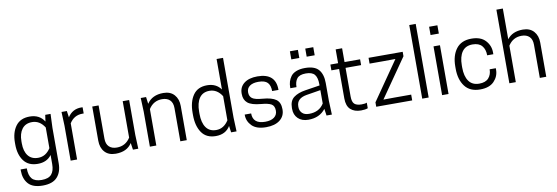

<svg xmlns="http://www.w3.org/2000/svg" viewBox="-67 -1322 5966 2055"><g transform="rotate(-10 2916.5 -294.5)"><path d="M402 1V-97Q351 -27 252 -27Q150 -27 99.5 -95.5Q49 -164 49 -273V-295Q49 -403 99.5 -472Q150 -541 252 -541Q359 -541 410 -459L420 -530H478L472 -380V5Q472 100 422 155.5Q372 211 264 211Q156 211 107.5 156.5Q59 102 59 13V0H126Q126 77 158 113.5Q190 150 263 150Q337 150 369.5 113Q402 76 402 1ZM402 -396Q350 -478 267 -478Q195 -478 157.5 -428.5Q120 -379 120 -295V-273Q120 -187 157.5 -138.5Q195 -90 267 -90Q350 -90 402 -171Z M813 -541Q816 -541 819.5 -540.5Q823 -540 825 -540H828V-473H814Q723 -473 673 -393V0H603V-380L597 -530H655L665 -460Q717 -541 813 -541Z M931 -530H1000V-169Q1000 -111 1030.5 -81.5Q1061 -52 1115 -52Q1210 -52 1262 -134V-530H1332V-150L1338 0H1280L1269 -74Q1215 11 1092 11Q1015 11 973 -35.5Q931 -82 931 -159Z M1865 0H1795V-361Q1795 -419 1764.5 -448.5Q1734 -478 1680 -478Q1586 -478 1534 -396V0H1464V-380L1458 -530H1516L1526 -455Q1583 -541 1704 -541Q1781 -541 1823 -494Q1865 -447 1865 -371Z M2180 -541Q2278 -541 2330 -469V-800H2400V-150L2406 0H2347L2337 -71Q2288 11 2180 11Q2077 11 2027 -62Q1977 -135 1977 -253V-277Q1977 -395 2027 -468Q2077 -541 2180 -541ZM2195 -52Q2278 -52 2330 -134V-396Q2278 -478 2195 -478Q2122 -478 2085 -425Q2048 -372 2048 -277V-253Q2048 -158 2085 -105Q2122 -52 2195 -52Z M2727 -48Q2790 -48 2824.5 -74Q2859 -100 2859 -145Q2859 -197 2827 -216.5Q2795 -236 2714 -243Q2612 -252 2571 -286.5Q2530 -321 2530 -384V-390Q2530 -460 2582.5 -500.5Q2635 -541 2727 -541Q2925 -541 2925 -363V-359H2856Q2856 -420 2827 -451Q2798 -482 2727 -482Q2667 -482 2633.5 -458Q2600 -434 2600 -390Q2600 -346 2629.5 -324Q2659 -302 2741 -296Q2842 -288 2886.5 -255Q2931 -222 2931 -150V-145Q2931 -74 2877 -31.5Q2823 11 2727 11Q2623 11 2573 -39Q2523 -89 2523 -158V-162H2593Q2593 -48 2727 -48Z M3384 0 3373 -74Q3308 11 3186 11Q3115 11 3074 -29Q3033 -69 3033 -134V-144Q3033 -222 3080.5 -257.5Q3128 -293 3206 -305L3366 -330V-344Q3366 -415 3338.5 -448.5Q3311 -482 3243 -482Q3174 -482 3147 -448Q3120 -414 3120 -355H3053V-364Q3053 -397 3061.5 -426Q3070 -455 3089.5 -482Q3109 -509 3148.5 -525Q3188 -541 3244 -541Q3348 -541 3392 -490Q3436 -439 3436 -344V-150L3442 0ZM3204 -50Q3315 -50 3366 -134V-279L3212 -254Q3103 -235 3103 -149V-140Q3103 -102 3128.5 -76Q3154 -50 3204 -50ZM3204 -745V-657H3117V-745ZM3371 -745V-657H3284V-745Z M3673 -530H3842V-467H3673V-156Q3673 -96 3697.5 -74Q3722 -52 3775 -52Q3814 -52 3832 -61V0Q3803 11 3758 11Q3686 11 3644.5 -27Q3603 -65 3603 -147V-467H3519V-530H3603V-680H3673Z M3924 -48 4215 -468 4097 -467H3934V-530H4305V-482L4013 -62L4131 -63H4315V0H3924Z M4424 0V-800H4494V0Z M4640 0V-530H4710V0ZM4720 -745V-655H4630V-745Z M4903 -253Q4903 -159 4940.5 -105.5Q4978 -52 5054 -52Q5123 -52 5156 -89.5Q5189 -127 5189 -184H5256V-168Q5256 -96 5205 -42.5Q5154 11 5053 11Q4942 11 4887 -62Q4832 -135 4832 -253V-277Q4832 -395 4887 -468Q4942 -541 5053 -541Q5154 -541 5205 -485.5Q5256 -430 5256 -356V-336H5189Q5189 -401 5156 -439.5Q5123 -478 5054 -478Q4978 -478 4940.5 -424.5Q4903 -371 4903 -277Z M5441 -800V-466Q5498 -541 5611 -541Q5688 -541 5730 -494Q5772 -447 5772 -371V0H5702V-361Q5702 -419 5671.5 -448.5Q5641 -478 5587 -478Q5493 -478 5441 -396V0H5371V-800Z"/></g></svg>

Font: Cooper Hewitt
Style: Book
Weight: 705
Designer: Village Type and Design LLC
Foundry: Cooper Hewitt Smithsonian Design Museum
Version: 1.000; ttfautohint (v1.8.1)